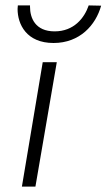

<svg xmlns="http://www.w3.org/2000/svg" viewBox="-20 -690 394 710"><path d="M46 -670C46 -666 45 -661 45 -657C45 -600 78 -531 178 -531C275 -531 334 -597 354 -669L308 -670C292 -623 253 -574 182 -574C110 -574 91 -624 91 -665C91 -667 91 -668 91 -670ZM138 -460 61 0H111L190 -460Z"/></svg>

Font: Jost Light
Style: Italic
Weight: 300
Italic angle: -5°
Version: Version 3.710